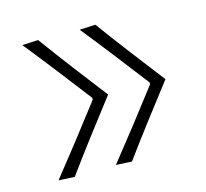

<svg xmlns="http://www.w3.org/2000/svg" viewBox="-81 -607 753 701"><g transform="rotate(-15 295.0 -256.5)"><path d="M119.1 2 58.6 -1Q109.4 -64.5 158.2 -127.2Q207 -189.9 255.4 -253.4V-260.3Q207 -323.2 158.2 -386.2Q109.4 -449.2 58.6 -512.2L119.1 -515.1Q166.5 -450.2 215.3 -386Q264.2 -321.8 314.5 -256.8Q264.2 -191.9 215.3 -127.4Q166.5 -63 119.1 2ZM335.4 2 275.4 -1Q326.2 -64.5 375 -127.2Q423.8 -189.9 472.2 -253.4V-260.3Q423.8 -323.2 375 -386.2Q326.2 -449.2 275.4 -512.2L335.4 -515.1Q382.8 -450.2 431.9 -386Q481 -321.8 531.2 -256.8Q481 -191.9 431.9 -127.4Q382.8 -63 335.4 2Z"/></g></svg>

Font: Pinar-FD Light
Style: Regular
Weight: 300
Designer: Amin Abedi
Version: Version 2.000